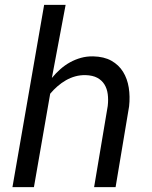

<svg xmlns="http://www.w3.org/2000/svg" viewBox="-20 -770 627 790"><path d="M193.4 -449.2Q209.5 -468.8 228.3 -485.4Q247.1 -502 268.3 -513.7Q289.6 -525.4 313.2 -532Q336.9 -538.6 363.3 -538.1Q408.2 -537.1 438.5 -520Q468.8 -502.9 486.3 -474.6Q503.9 -446.3 509.8 -409.4Q515.6 -372.6 511.2 -332.5L455.6 0H367.2L423.3 -334Q426.3 -359.9 423.3 -382.6Q420.4 -405.3 409.7 -422.6Q398.9 -439.9 380.1 -450Q361.3 -460 332.5 -460.9Q310.1 -461.4 289.8 -455.8Q269.5 -450.2 251.2 -439.7Q232.9 -429.2 216.6 -415Q200.2 -400.9 186.5 -384.3L119.6 0H31.2L161.6 -750H250Z"/></svg>

Font: TypoPRO Roboto Mono
Style: Italic
Weight: 400
Designer: Google
Version: Version 2.000986; 2015; ttfautohint (v1.3)